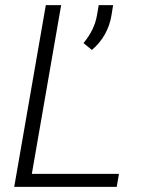

<svg xmlns="http://www.w3.org/2000/svg" viewBox="-20 -731 556 751"><path d="M219.2 -710.9H159.2L35.6 0H436.5L445.3 -50.8H104.5ZM339.4 -535.6C381.8 -571.8 407.7 -617.7 416.5 -673.8L422.4 -710.9H366.2L359.4 -671.9C353 -633.3 335.4 -597.2 306.6 -562.5Z"/></svg>

Font: Roboto Light
Style: Italic
Weight: 300
Italic angle: -12°
Designer: Google
Version: Version 2.137; 2017